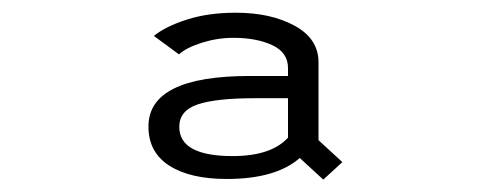

<svg xmlns="http://www.w3.org/2000/svg" viewBox="-20 -726 750 302"><path d="M488.5 -443.5 451.5 -477.5Q414 -444.5 336.5 -444.5Q279 -444.5 246.2 -465.5Q213.5 -486.5 213.5 -527Q213.5 -606.5 373 -606.5H433V-619Q433 -643.5 408.2 -655Q383.5 -666.5 347 -666.5Q322 -666.5 297.5 -658.8Q273 -651 261.5 -640.5L222 -669.5Q240.5 -684.5 274 -695.2Q307.5 -706 351 -706Q406 -706 443.5 -685.5Q481 -665 481 -628V-505.5L518.5 -471ZM346 -480.5Q406.5 -480.5 433 -509.5V-571.5H380Q320 -571.5 291 -561.8Q262 -552 262 -526.5Q262 -480.5 346 -480.5Z"/></svg>

Font: League Mono Light
Style: Regular
Weight: 300
Width: 6
Designer: Tyler Finck
Foundry: The League of Moveable Type / Tyler Finck
Version: Version 2.210